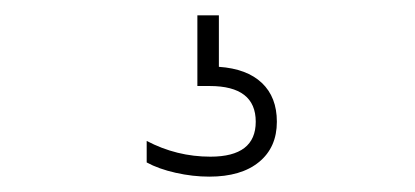

<svg xmlns="http://www.w3.org/2000/svg" viewBox="-20 -30 540 250"><path d="M340.5 128.5Q340.5 162 317.2 181Q294 200 252.5 200Q231 200 208.8 195Q186.5 190 171 181.5V153.5Q210 174 254 174Q313 174 313 128.5Q313 82 253 82H237V-10H265V57Q301.5 59.5 321 78Q340.5 96.5 340.5 128.5Z"/></svg>

Font: Encode Sans Thin
Style: Regular
Weight: 250
Designer: Multiple Designers
Foundry: Impallari Type
Version: Version 2.000